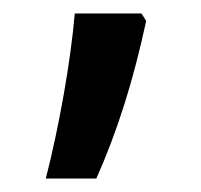

<svg xmlns="http://www.w3.org/2000/svg" viewBox="-20 -134 298 285"><path d="M190 -114H91C85 -44 68 53 48 131H123C155 59 178 -15 197 -103Z"/></svg>

Font: Noto Sans Sinhala UI ExtraCondensed Medium
Style: Regular
Weight: 500
Width: 2
Designer: Jelle Bosma - Monotype Design Team
Foundry: Monotype Imaging Inc.
Version: Version 2.006